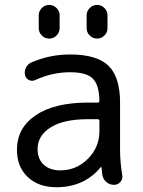

<svg xmlns="http://www.w3.org/2000/svg" viewBox="-20 -782 588 791"><path d="M134.8 -168Q134.8 -127 160.2 -103.5Q185.5 -80.1 228.5 -80.1Q293.9 -80.1 341.8 -127.4Q389.6 -174.8 389.6 -242.2V-283.2Q389.6 -291 382.8 -291H343.8Q241.2 -291 188 -256.8Q134.8 -222.7 134.8 -168ZM268.6 -557.6Q378.9 -557.6 426.8 -511.2Q474.6 -464.8 474.6 -359.4V-165Q474.6 -115.2 483.4 -61.5Q484.4 -58.6 484.4 -54.7Q484.4 -43 476.6 -33.2Q465.8 -20.5 450.2 -20.5Q431.6 -20.5 418 -32.2Q404.3 -43.9 401.4 -62.5Q399.4 -77.1 398.4 -91.8Q398.4 -92.8 397 -93.3Q395.5 -93.8 394.5 -92.8Q368.2 -59.6 329.1 -38.1Q278.3 -10.7 212.9 -10.7Q138.7 -10.7 94.2 -52.7Q49.8 -94.7 49.8 -165Q49.8 -254.9 127 -307.1Q204.1 -359.4 343.8 -359.4H382.8Q389.6 -359.4 389.6 -366.2Q388.7 -430.7 363.3 -457Q337.9 -484.4 268.6 -484.4Q195.3 -484.4 125 -452.1Q112.3 -446.3 99.6 -452.1Q86.9 -458 84 -470.7Q82 -476.6 82 -482.4Q82 -493.2 86.9 -502.9Q93.8 -517.6 108.4 -524.4Q184.6 -557.6 268.6 -557.6ZM139.6 -666V-718.8Q139.6 -736.3 152.3 -749Q165 -761.7 182.6 -761.7Q200.2 -761.7 212.9 -749Q225.6 -736.3 225.6 -718.8V-666Q225.6 -648.4 212.9 -635.7Q200.2 -623 182.6 -623Q165 -623 152.3 -635.7Q139.6 -648.4 139.6 -666ZM336.9 -666V-718.8Q336.9 -736.3 349.6 -749Q362.3 -761.7 379.9 -761.7Q397.5 -761.7 410.2 -749Q422.9 -736.3 422.9 -718.8V-666Q422.9 -648.4 410.2 -635.7Q397.5 -623 379.9 -623Q362.3 -623 349.6 -635.7Q336.9 -648.4 336.9 -666Z"/></svg>

Font: Gen Jyuu Gothic P Regular
Style: Regular
Weight: 400
Designer: [Source Han Sans]
Ryoko NISHIZUKA  (kana & ideographs); Paul D. Hunt (Latin, Greek & Cyrillic); Wenlong ZHANG  (bopomofo
Version: Version 1.002.20150607